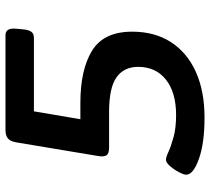

<svg xmlns="http://www.w3.org/2000/svg" viewBox="-52 -688 747 682"><g transform="rotate(-90 321.0 -346.5)"><path d="M245 7Q154 7 98 -13Q42 -33 42 -58Q42 -67 51 -84Q60 -101 72.5 -115.5Q85 -130 95 -130Q104 -130 123.5 -121Q143 -112 175.5 -103Q208 -94 254 -94Q334 -94 379.5 -130Q425 -166 425 -229Q425 -279 388 -305.5Q351 -332 265 -332H138Q116 -332 110.5 -342Q105 -352 108 -369L157 -663Q161 -684 171.5 -692Q182 -700 200 -700H538Q551 -700 557 -690Q563 -680 560 -657L558 -635Q556 -617 549.5 -608Q543 -599 527 -599H267L239 -434H297Q415 -434 482.5 -392.5Q550 -351 550 -250Q550 -170 513 -112.5Q476 -55 407.5 -24Q339 7 245 7Z"/></g></svg>

Font: Asap Expanded Expanded SemiBold
Style: Italic
Weight: 600
Width: 7
Italic angle: -6°
Designer: Pablo Cosgaya
Foundry: Omnibus-Type
Version: Version 3.001; ttfautohint (v1.8.4.7-5d5b)